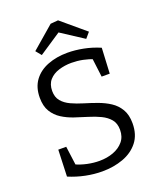

<svg xmlns="http://www.w3.org/2000/svg" viewBox="-163 -1003 927 1113"><g transform="rotate(-20 300.0 -446.5)"><path d="M159 -528Q159 -490 179 -466Q199 -442 232.5 -426.5Q266 -411 306 -399Q346 -387 386 -372.5Q426 -358 459 -336.5Q492 -315 512.5 -280.5Q533 -246 533 -194Q533 -124 497.5 -79Q462 -34 403 -12.5Q344 9 274 9Q224 9 172 -1.5Q120 -12 70 -33L76 -197H125L142 -69L132 -86Q167 -70 205 -62Q243 -54 279 -54Q326 -54 365 -68.5Q404 -83 428 -111.5Q452 -140 452 -183Q452 -223 431.5 -247.5Q411 -272 378 -288Q345 -304 305 -316Q265 -328 225 -341.5Q185 -355 152 -376Q119 -397 98.5 -430.5Q78 -464 78 -516Q78 -580 109.5 -622.5Q141 -665 195.5 -686Q250 -707 317 -707Q364 -707 415 -697Q466 -687 515 -666L507 -509H457L442 -629L454 -617Q424 -630 389 -637Q354 -644 319 -644Q278 -644 241 -632.5Q204 -621 181.5 -595.5Q159 -570 159 -528ZM174 -745 146 -779 284 -898 331 -902 477 -779 448 -745 282 -853 335 -852Z"/></g></svg>

Font: Pack4
Style: Regular
Weight: 400
Version: Version 2.002